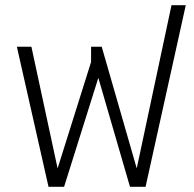

<svg xmlns="http://www.w3.org/2000/svg" viewBox="-20 -720 747 740"><path d="M167 0 45 -540H101L202 -71L331 -481V-540H372L507 -71L641 -700H696L541 0H481L359 -420L227 0Z"/></svg>

Font: Kanit ExtraLight
Style: Regular
Weight: 275
Designer: Katatrad Team
Foundry: CadsonDemak
Version: Version 2.000; ttfautohint (v1.8.3)